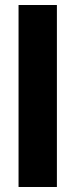

<svg xmlns="http://www.w3.org/2000/svg" viewBox="-20 -746 301 766"><path d="M54 0V-726H207V0Z"/></svg>

Font: Outfit Thin
Style: Regular
Weight: 100
Designer: Rodrigo Fuenzalida
Foundry: fragTYPE
Version: Version 1.100;gftools[0.9.27]